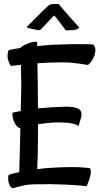

<svg xmlns="http://www.w3.org/2000/svg" viewBox="-20 -882 512 990"><path d="M45.9 87.9Q40 87.9 37.1 84Q19.5 63.5 22.5 28.3Q22.5 20.5 29.3 17.6Q39.1 13.7 79.1 5.9L82 -95.7L85 -220.7Q68.4 -223.6 55.7 -247.6Q43 -271.5 43.9 -300.8L57.6 -303.7L71.3 -306.6L86.9 -309.6L87.9 -355.5Q87.9 -380.9 88.9 -391.6Q89.8 -409.2 89.8 -443.4Q89.8 -485.4 87.9 -547.9L69.3 -545.9L52.7 -543.9L37.1 -542Q29.3 -549.8 22.5 -570.3Q19.5 -578.1 19.5 -586.9Q17.6 -594.7 19.5 -602.5L21.5 -615.2Q23.4 -622.1 26.4 -624L44.9 -627.9L63.5 -630.9L85 -634.8Q91.8 -644.5 119.6 -655.8Q147.5 -667 164.1 -667Q168 -667 171.9 -665V-644.5Q240.2 -652.3 283.2 -652.3L354.5 -654.3H388.7Q441.4 -654.3 456.1 -653.3Q462.9 -652.3 467.3 -644.5Q471.7 -636.7 471.7 -624Q471.7 -605.5 462.4 -585Q453.1 -564.5 433.6 -546.9Q413.1 -550.8 386.7 -554.2Q360.4 -557.6 337.9 -559.6Q326.2 -560.5 302.7 -560.5Q239.3 -560.5 172.9 -555.7L174.8 -447.3L175.8 -323.2L201.2 -325.2L227.5 -327.1L252.9 -329.1L320.3 -332Q359.4 -332 379.9 -323.2Q400.4 -314.5 400.4 -293Q400.4 -283.2 398.4 -277.3L384.8 -230.5Q380.9 -239.3 355.5 -244.1Q340.8 -248 329.1 -249Q303.7 -251 289.1 -251Q236.3 -251 175.8 -241.2V-240.2V-183.6Q175.8 -78.1 171.9 -9.8L197.3 -12.7L222.7 -15.6L295.9 -19.5L345.7 -20.5Q405.3 -20.5 444.3 -14.6Q448.2 -7.8 448.2 3.9Q448.2 20.5 441.4 41Q434.6 60.5 426.8 78.1Q361.3 70.3 268.6 68.4Q255.9 67.4 231.4 67.4Q209 67.4 197.3 68.4Q136.7 66.4 101.6 74.2L51.8 86.9Q49.8 87.9 45.9 87.9ZM284.2 -859.4Q291 -850.6 304.7 -835Q316.4 -821.3 336.4 -798.3Q356.4 -775.4 388.7 -740.2Q384.8 -734.4 374 -730.5Q369.1 -728.5 363.3 -727.5Q357.4 -726.6 350.6 -726.6Q344.7 -725.6 336.4 -725.6Q328.1 -725.6 319.3 -725.6Q306.6 -742.2 295.9 -756.3Q285.2 -770.5 277.3 -781.2Q267.6 -793 259.8 -802.7Q250 -793.9 239.3 -782.2Q229.5 -771.5 216.3 -757.3Q203.1 -743.2 186.5 -726.6Q175.8 -726.6 167.5 -728Q159.2 -729.5 151.4 -731.4Q142.6 -733.4 135.7 -735.4Q128.9 -736.3 125 -738.3Q116.2 -742.2 117.2 -742.2Q168 -793.9 199.2 -824.2Q216.8 -841.8 231.4 -854.5Q234.4 -857.4 242.2 -859.4Q250 -861.3 258.8 -861.8Q267.6 -862.3 274.9 -861.8Q282.2 -861.3 284.2 -859.4Z"/></svg>

Font: BKP Parklife Text
Style: Regular
Weight: 400
Designer: Font Diner, Inc.; LA MECHKY PLUS GmbH
Foundry: Font Diner, Inc.; LA MECHKY PLUS GmbH
Version: Version 1.007